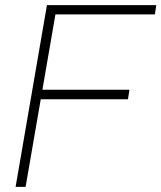

<svg xmlns="http://www.w3.org/2000/svg" viewBox="-20 -731 631 751"><path d="M203.1 -710.9 80.1 0H41L163.6 -710.9ZM486.3 -379.9 480.5 -342.8H120.1L126 -379.9ZM591.3 -710.9 585.9 -674.8H177.7L183.1 -710.9Z"/></svg>

Font: Roboto ExtraLight
Style: Italic
Weight: 250
Designer: Christian Robertson
Foundry: Google
Version: Version 3.009; 2024